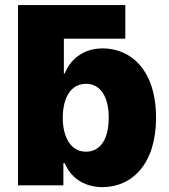

<svg xmlns="http://www.w3.org/2000/svg" viewBox="-20 -748 682 775"><path d="M393.6 7.3C512.2 7.3 609.9 -85.4 609.9 -272.5C609.9 -467.8 505.9 -552.7 395 -552.7C311.5 -552.7 262.2 -503.9 241.2 -451.2H237.8V-591.8H485.8V-727.5H52.7V0H235.8V-89.4H241.2C263.2 -36.1 314 7.3 393.6 7.3ZM327.1 -135.7C269 -135.7 233.4 -189 233.4 -272.5C233.4 -357.4 268.6 -409.7 327.1 -409.7C386.2 -409.7 418.9 -356.9 418.9 -272.5C418.9 -188.5 386.2 -135.7 327.1 -135.7Z"/></svg>

Font: Raveo ExtraBold
Style: Regular
Weight: 800
Designer: Jakub Foglar, Rasmus Andersson (Inter)
Foundry: Jakubfoglar.com
Version: Version 1.100;Glyphs 3.2.3 (3260)